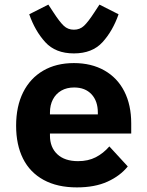

<svg xmlns="http://www.w3.org/2000/svg" viewBox="-20 -802 640 834"><path d="M50 -256Q50 -340 80.5 -401Q111 -462 167.5 -495Q224 -528 301 -528Q377 -528 433.5 -496Q490 -464 520 -405Q550 -346 550 -266V-222H197V-213Q197 -162 229 -132Q261 -102 319 -102Q363 -102 396 -119Q429 -136 455 -166L535 -79Q502 -38 447 -13Q392 12 314 12Q229 12 169.5 -20.5Q110 -53 80 -113Q50 -173 50 -256ZM197 -313V-305H405V-313Q405 -363 377.5 -392.5Q350 -422 302 -422Q270 -422 246.5 -408.5Q223 -395 210 -370.5Q197 -346 197 -313ZM107 -740 190 -782 211 -750 213 -747Q239 -707 257 -690Q275 -673 301 -673Q327 -673 345 -690Q363 -707 389 -747L391 -750L412 -782L495 -740Q470 -668 425.5 -619Q381 -570 301 -570Q221 -570 176.5 -619Q132 -668 107 -740Z"/></svg>

Font: iA Writer Duo V
Style: Regular
Weight: 400
Designer: Mike Abbink, Paul van der Laan, Pieter van Rosmalen, Oliver Reichenstein
Foundry: Information Architects Inc.
Version: Version 2.000